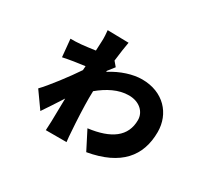

<svg xmlns="http://www.w3.org/2000/svg" viewBox="-141 -894 1282 1181"><g transform="rotate(30 500.0 -303.5)"><path d="M319 -585 316 -520C279 -515 243 -510 220 -508C187 -505 171 -505 144 -505L156 -380C197 -389 266 -400 309 -405L307 -376C260 -305 171 -188 125 -141L206 -27C229 -60 267 -119 300 -170L297 -7C297 5 295 37 294 58H441C439 38 435 5 435 -10C429 -88 425 -185 425 -245L426 -295C488 -346 557 -383 631 -383C706 -383 754 -336 754 -279C754 -162 667 -100 510 -80L577 51C800 12 896 -104 896 -276C896 -405 804 -509 652 -509C589 -509 509 -485 436 -438L437 -446L473 -492L446 -524C453 -582 460 -631 466 -662L316 -665C318 -649 321 -609 319 -585Z"/></g></svg>

Font: Noto Sans KR Black
Style: Regular
Weight: 900
Designer: Ryoko NISHIZUKA 西塚涼子 (kana, bopomofo & ideographs); Paul D. Hunt (Latin, Greek & Cyrillic); Sandoll Communications 산돌커뮤니
Foundry: Adobe
Version: Version 2.004;hotconv 1.0.118;makeotfexe 2.5.65603